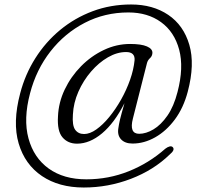

<svg xmlns="http://www.w3.org/2000/svg" viewBox="-20 -711 898 856"><path d="M571 -71Q537 -71 519.5 -90Q502 -109 508 -141.5Q510 -156.5 515.2 -178.8Q520.5 -201 535 -251Q490 -162.5 435 -116.5Q380 -70.5 323.5 -70.5Q282.5 -70.5 258.5 -98.8Q234.5 -127 238.5 -192Q241 -254 268.5 -311.8Q296 -369.5 341.2 -415.5Q386.5 -461.5 443 -488.2Q499.5 -515 560 -515Q610 -515 635.2 -504Q660.5 -493 659.5 -474.5Q658.5 -460.5 648.8 -451.8Q639 -443 635.5 -430.5L572.5 -182.5Q555 -114.5 600.5 -114.5Q631 -114.5 664.2 -134.2Q697.5 -154 726.2 -195.2Q755 -236.5 771.5 -301Q800 -410 778.8 -489.5Q757.5 -569 698 -612.2Q638.5 -655.5 552.5 -655.5Q447 -655.5 357.8 -609.2Q268.5 -563 205 -481.8Q141.5 -400.5 114 -295Q83.5 -180.5 107 -94Q130.5 -7.5 197.2 40.5Q264 88.5 365 88.5Q464 88.5 554 52.5Q644 16.5 717 -48Q726.5 -55.5 736 -58Q745.5 -60.5 751 -54Q760.5 -42 737 -22.5Q665 47.5 563.8 86.2Q462.5 125 353.5 125Q243 125 167 73.8Q91 22.5 63.2 -71.5Q35.5 -165.5 70 -295Q92 -379.5 137.8 -451.8Q183.5 -524 248.2 -577.5Q313 -631 393 -661Q473 -691 564.5 -691Q661.5 -691 730 -644.8Q798.5 -598.5 824 -511.5Q849.5 -424.5 817 -302Q798 -230 759.5 -178.2Q721 -126.5 671.8 -98.8Q622.5 -71 571 -71ZM305 -200Q301.5 -151.5 315.2 -132.5Q329 -113.5 355 -113.5Q380.5 -113.5 409.5 -134Q438.5 -154.5 467 -189.2Q495.5 -224 519.8 -267Q544 -310 560 -355.5Q576 -401 580 -442.5Q582.5 -479 542 -479Q502 -479 461.2 -455.5Q420.5 -432 386 -392Q351.5 -352 329.5 -302.2Q307.5 -252.5 305 -200Z"/></svg>

Font: Fraunces 9pt Soft Light
Style: Italic
Weight: 300
Italic angle: -16°
Version: Version 1.000;[0bf87f6ff]